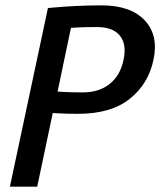

<svg xmlns="http://www.w3.org/2000/svg" viewBox="-20 -697 599 717"><path d="M159 -667Q159 -667 187 -669.5Q215 -672 261 -674.5Q307 -677 359 -677Q468 -677 520.5 -621Q573 -565 553 -473Q534 -383 464 -327.5Q394 -272 272 -272Q228 -272 202.5 -273.5Q177 -275 177 -275L119 0H17ZM342 -596Q298 -596 271.5 -594.5Q245 -593 245 -593L195 -355Q195 -355 220.5 -353.5Q246 -352 290 -352Q350 -352 389.5 -383.5Q429 -415 441 -472Q454 -531 428 -563.5Q402 -596 342 -596Z"/></svg>

Font: Epunda Sans Medium
Style: Italic
Weight: 500
Italic angle: -12.0243°
Designer: Simon Atzbach
Foundry: typofactur
Version: Version 2.204; ttfautohint (v1.8.4.7-5d5b)